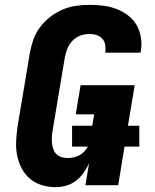

<svg xmlns="http://www.w3.org/2000/svg" viewBox="-20 -763 640 791"><path d="M209 8Q179 8 151.5 -0.5Q124 -9 103 -27Q82 -45 69 -70Q56 -95 50.5 -123Q45 -151 46.5 -181Q48 -211 52 -240L103 -545Q108 -573 117.5 -600Q127 -627 145 -651Q163 -675 187 -693.5Q211 -712 238 -723.5Q265 -735 293 -739Q321 -743 349 -743Q378 -743 406 -739.5Q434 -736 460 -726Q486 -716 507.5 -699.5Q529 -683 542.5 -660Q556 -637 560.5 -608.5Q565 -580 560 -552Q560 -550 559.5 -548.5Q559 -547 559 -546H413Q414 -546 414 -546.5Q414 -547 414 -548Q416 -563 413.5 -578Q411 -593 401.5 -603.5Q392 -614 378 -618.5Q364 -623 349 -623Q330 -623 311.5 -616.5Q293 -610 279 -595.5Q265 -581 257.5 -562.5Q250 -544 247 -526L196 -221Q194 -208 193.5 -195Q193 -182 194.5 -170Q196 -158 200.5 -146.5Q205 -135 213.5 -127Q222 -119 234 -115.5Q246 -112 259 -112Q271 -112 283 -114.5Q295 -117 306.5 -123Q318 -129 327 -138.5Q336 -148 342 -159H277V-245H360L368 -292H292L312 -412H535L507 -245H554V-159H493L467 0H332L347 -91Q338 -70 324.5 -51Q311 -32 292.5 -18Q274 -4 252.5 2Q231 8 209 8Z"/></svg>

Font: Iosevka Curly HvExObl
Style: Regular
Weight: 900
Width: 7
Italic angle: -9°
Monospace: yes
Designer: Belleve Invis
Foundry: Belleve Invis
Version: Version 11.1.0; ttfautohint (v1.8.3)